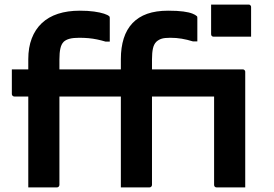

<svg xmlns="http://www.w3.org/2000/svg" viewBox="-20 -815 1190 835"><path d="M238.4 -11Q238.4 -6.9 235.4 -3.4Q232.4 0 227.4 0Q195.2 0 165.2 0Q135.2 0 103 0Q103 -25 103 -49.9Q103 -74.9 103 -99.9Q103 -163.6 103 -219.4Q103 -275.3 103 -328.8Q103 -382.3 103 -438.1Q103 -494 103 -557.7Q103 -608.6 118.1 -647.9Q133.2 -687.3 161.9 -714.4Q190.6 -741.4 232.2 -755Q273.9 -768.5 327 -768.5Q362.6 -768.5 389 -764.8Q415.4 -761.1 432.4 -755.5Q449.4 -749.8 454.4 -744.7Q456.4 -743.7 456.9 -741.2Q457.4 -738.8 457.4 -736.7Q457.4 -711.6 457.4 -685.9Q457.4 -660.1 457.4 -634.2H438.6Q420.5 -639.6 402.4 -643.4Q384.3 -647.2 365 -649Q345.6 -650.7 324.8 -650.7Q299.1 -650.7 283.2 -646.6Q267.2 -642.5 257.2 -633.5Q246.7 -623 242.6 -604.2Q238.4 -585.4 238.4 -556.9Q238.4 -514.6 238.4 -460Q238.4 -405.4 238.4 -344.9Q238.4 -284.4 238.4 -223.5Q238.4 -162.6 238.4 -108Q238.4 -53.5 238.4 -11ZM31.5 -513.2H927.8Q931.8 -513.2 933.8 -511.7Q935.8 -510.2 937.3 -508.2Q938.8 -506.2 938.8 -502.2Q938.8 -474.3 938.8 -449.2Q938.8 -424.1 938.8 -395.3H42.5Q39.5 -395.3 37 -396.8Q34.5 -398.3 33 -400.8Q31.5 -403.3 31.5 -406.3Q31.5 -435.1 31.5 -460.2Q31.5 -485.3 31.5 -513.2ZM641 -11Q641 -6.9 638 -3.4Q635 0 630 0Q597.8 0 567.8 0Q537.8 0 505.6 0Q505.6 -25 505.6 -49.9Q505.6 -74.9 505.6 -99.9Q505.6 -163.6 505.6 -219.4Q505.6 -275.3 505.6 -328.8Q505.6 -382.3 505.6 -438.1Q505.6 -494 505.6 -557.7Q505.6 -608.6 518.1 -647.9Q530.6 -687.3 556.2 -714.4Q581.9 -741.4 620.2 -755Q658.6 -768.5 711.1 -768.5Q751.8 -768.5 777.2 -765Q802.6 -761.5 816.4 -756Q830.2 -750.5 835.2 -745.4Q837.2 -744.4 837.7 -742Q838.2 -739.5 838.2 -737.4Q838.2 -712.3 838.2 -686.6Q838.2 -660.9 838.2 -634.9H819.3Q793.9 -642.7 770.3 -646.7Q746.8 -650.7 720.3 -650.7Q695.3 -650.7 682.5 -646.5Q669.8 -642.4 659.8 -633.3Q649.3 -622.9 645.1 -604.1Q641 -585.4 641 -556.9Q641 -514.6 641 -459.9Q641 -405.3 641 -344.9Q641 -284.4 641 -223.5Q641 -162.6 641 -108Q641 -53.5 641 -11ZM898.1 -795.1Q917.3 -795.1 937.8 -795.1Q958.2 -795.1 979.5 -795.1Q1000.9 -795.1 1021.3 -795.1Q1041.8 -795.1 1061 -795.1Q1065 -795.1 1067 -793.6Q1069 -792.1 1070.5 -790.1Q1072 -788.1 1072 -784.1V-655.4Q1052.8 -655.4 1032.3 -655.4Q1011.9 -655.4 990.5 -655.4Q969.2 -655.4 948.8 -655.4Q928.3 -655.4 909.1 -655.4Q904.1 -655.4 901.1 -658.4Q898.1 -661.4 898.1 -666.4ZM911.1 -513.2Q916.6 -513.2 932.3 -513.2Q948 -513.2 968.1 -513.2Q988.2 -513.2 1006.9 -513.2Q1025.6 -513.2 1035.5 -513.2Q1039.5 -513.2 1041.5 -511.7Q1043.5 -510.2 1045 -508.2Q1046.5 -506.2 1046.5 -502.2Q1046.5 -473 1046.5 -424.4Q1046.5 -375.8 1046.5 -318.6Q1046.5 -261.4 1046.5 -204.3Q1046.5 -147.2 1046.5 -100Q1046.5 -83.7 1046.5 -67.1Q1046.5 -50.4 1046.5 -33.8Q1046.5 -17.1 1046.5 0Q1013.4 0 984.7 0Q956 0 922.1 0Q917.1 0 914.1 -3Q911.1 -6 911.1 -11Q911.1 -36.6 911.1 -75.1Q911.1 -113.5 911.1 -157.9Q911.1 -202.3 911.1 -247.1Q911.1 -291.9 911.1 -330.8Q911.1 -369.7 911.1 -395.3Q911.1 -415.3 911.1 -434.8Q911.1 -454.3 911.1 -474.2Q911.1 -494.1 911.1 -513.2Z"/></svg>

Font: Recursive Sans Linear Light
Style: Regular
Weight: 300
Version: Version 1.085